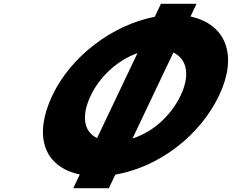

<svg xmlns="http://www.w3.org/2000/svg" viewBox="-20 -917 1225 1014"><path d="M679.7 -185.5 895.6 -639.7C977 -600.3 978.8 -506.7 934.2 -413C889.4 -318.7 800.5 -224.4 679.7 -185.5ZM492.6 -187.5C411.9 -227.6 415.4 -320.3 459.5 -413C502.9 -504.3 591.6 -595.5 706.1 -636.6ZM797.3 -828.4C570.6 -784.2 354.2 -618.6 256.5 -413C157.8 -205.4 205.8 -37.9 401.3 4.6L366.9 77H554.9L588.9 5.4C823.9 -35.6 1037.9 -204 1137.2 -413C1236.2 -621.1 1176.9 -788.2 986.1 -829.9L1017.9 -897H829.9Z"/></svg>

Font: Hussar
Style: BdSuprExtOblFive
Weight: 700
Foundry: Cannot Into Space Fonts
Version: Version 2.00